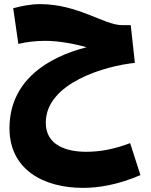

<svg xmlns="http://www.w3.org/2000/svg" viewBox="-20 -640 733 931"><path d="M383 271C458 271 552 256 661 209L611 54C529 85 462 96 398 96C303 96 202 65 202 -45C202 -239 494 -321 634 -335L614 -518H573C484 -518 360 -620 174 -620C129 -620 85 -611 44 -600L69 -427C105 -436 153 -442 198 -442C268 -442 342 -427 400 -411C208 -362 26 -247 26 -18C26 181 189 271 383 271Z"/></svg>

Font: Noto Sans Arabic UI SmCn Bk
Style: Regular
Weight: 900
Width: 4
Designer: Monotype Design Team, Nadine Chahine and Nizar Qandah
Foundry: Monotype Imaging Inc.
Version: Version 2.010